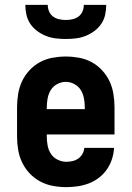

<svg xmlns="http://www.w3.org/2000/svg" viewBox="-20 -760 540 788"><path d="M252 8Q225 8 197.5 3Q170 -2 145.5 -15Q121 -28 102 -48Q83 -68 71 -93Q59 -118 54.5 -145Q50 -172 50 -200V-320Q50 -347 54.5 -374.5Q59 -402 70.5 -426.5Q82 -451 101 -471.5Q120 -492 144 -505Q168 -518 195.5 -523Q223 -528 250 -528Q277 -528 304.5 -523Q332 -518 356 -505Q380 -492 399 -471.5Q418 -451 429.5 -426.5Q441 -402 445.5 -374.5Q450 -347 450 -320V-208H172V-200Q172 -181 175.5 -162.5Q179 -144 189 -128.5Q199 -113 216.5 -104.5Q234 -96 252 -96Q265 -96 278 -99Q291 -102 301.5 -109.5Q312 -117 318.5 -128.5Q325 -140 326 -153H448Q447 -130 439.5 -107Q432 -84 418.5 -64.5Q405 -45 386 -30.5Q367 -16 345 -7.5Q323 1 299.5 4.5Q276 8 252 8ZM172 -312H328V-320Q328 -338 324.5 -356.5Q321 -375 311.5 -390.5Q302 -406 285 -415Q268 -424 250 -424Q232 -424 215 -415Q198 -406 188.5 -390.5Q179 -375 175.5 -356.5Q172 -338 172 -320ZM250 -600Q229 -600 208.5 -602.5Q188 -605 169 -612.5Q150 -620 133 -632.5Q116 -645 104.5 -662Q93 -679 88.5 -699Q84 -719 84 -740H176Q176 -726 181.5 -713Q187 -700 198 -692Q209 -684 222.5 -681Q236 -678 250 -678Q264 -678 277.5 -681Q291 -684 302 -692Q313 -700 318.5 -713Q324 -726 324 -740H416Q416 -719 411.5 -699Q407 -679 395.5 -662Q384 -645 367 -632.5Q350 -620 331 -612.5Q312 -605 291.5 -602.5Q271 -600 250 -600Z"/></svg>

Font: Iosevka SS04 Extrabold
Style: Regular
Weight: 800
Monospace: yes
Designer: Belleve Invis
Foundry: Belleve Invis
Version: Version 19.0.0; ttfautohint (v1.8.4)